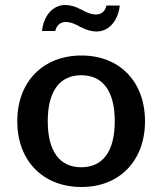

<svg xmlns="http://www.w3.org/2000/svg" viewBox="-20 -735 649 768"><path d="M171 -250C171 -371 219 -434 305 -434C391 -434 439 -371 439 -250C439 -129 391 -66 305 -66C219 -66 171 -129 171 -250ZM49 -250C49 -92 152 13 306 13C458 13 560 -92 560 -250C560 -408 459 -513 306 -513C152 -513 49 -408 49 -250ZM201 -611C207 -636 223 -647 243 -647C262 -647 285 -638 303 -626L304 -697C283 -709 260 -715 241 -715C189 -715 154 -669 148 -611ZM406 -713C400 -688 384 -677 364 -677C345 -677 322 -686 304 -698L303 -627C324 -615 347 -609 366 -609C418 -609 453 -655 459 -713Z"/></svg>

Font: Perun SemiBold
Style: Regular
Weight: 600
Foundry: Copyright (c) Stefan Peev, Context Ltd, 2016
Version: Version 1.089